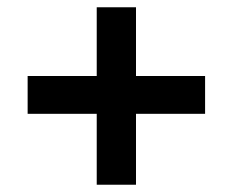

<svg xmlns="http://www.w3.org/2000/svg" viewBox="-20 -548 640 528"><path d="M246 -40V-235H56V-339H246V-528H354V-339H544V-235H354V-40Z"/></svg>

Font: Nunito Sans 11pt ExtraBold
Style: Regular
Weight: 800
Version: Version 3.101;gftools[0.9.27]